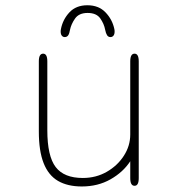

<svg xmlns="http://www.w3.org/2000/svg" viewBox="-20 -680 659 712"><path d="M140 -481Q155.5 -481 155.5 -452.5V-197Q155.5 -101 186.5 -60.5Q217.5 -20 287 -20Q336 -20 375.8 -42.8Q415.5 -65.5 439.2 -102.2Q463 -139 463 -181V-452.5Q463 -481 479 -481Q494.5 -481 494.5 -452.5V-19.5Q494.5 9 479 9Q463 9 463 -19.5V-82Q436.5 -41.5 389.8 -15Q343 11.5 283.5 11.5Q230.5 11.5 195 -9.2Q159.5 -30 141.8 -75Q124 -120 124 -192.5V-452.5Q124 -481 140 -481ZM389.5 -542.5Q381.5 -542.5 377 -549.5Q372.5 -556.5 370 -569.5Q366 -591.5 351.8 -611.8Q337.5 -632 305 -632Q273 -632 258.5 -611.5Q244 -591 239.5 -569Q237.5 -556 233 -549.2Q228.5 -542.5 220 -542.5Q213.5 -542.5 209.2 -547.8Q205 -553 205 -563Q205 -565 205.2 -567.5Q205.5 -570 206 -572.5Q213 -608 237.5 -634.2Q262 -660.5 304 -660.5Q346 -660.5 371.2 -634.2Q396.5 -608 404 -572.5Q404.5 -570 404.8 -567.5Q405 -565 405 -563Q405 -553 400.8 -547.8Q396.5 -542.5 389.5 -542.5Z"/></svg>

Font: Sono Monospace ExtraLight
Style: Regular
Weight: 250
Version: Version 2.112